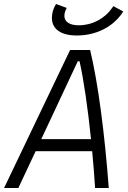

<svg xmlns="http://www.w3.org/2000/svg" viewBox="-36 -945 642 965"><path d="M-15.6 0H56.2L143.1 -185.1H427.2C433.1 -125 438 -63 441.9 0H510.7C490.2 -273.4 457 -528.3 417 -693.8H316.4ZM171.4 -245.6 355 -637.2H363.8C385.3 -540.5 405.3 -402.3 421.4 -245.6ZM350.1 -766.6C444.8 -766.6 529.3 -808.1 577.1 -877.9L583.5 -887.2L533.7 -914.1L528.3 -906.2C490.2 -851.1 427.7 -817.9 359.4 -817.9C308.1 -817.9 282.2 -839.8 288.6 -877C290 -885.3 294.4 -896 299.3 -905.3L245.6 -924.8C236.8 -911.1 230 -894 227.1 -877.9C213.9 -807.6 259.8 -766.6 350.1 -766.6Z"/></svg>

Font: Cascadia Mono PL Light
Style: Italic
Weight: 300
Italic angle: -10°
Monospace: yes
Designer: Aaron Bell
Foundry: Saja Typeworks
Version: Version 2404.023